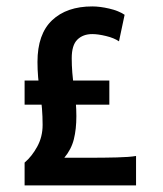

<svg xmlns="http://www.w3.org/2000/svg" viewBox="-20 -563 494 583"><path d="M54.7 0V-69.3Q76.7 -87.9 93 -117.7Q109.4 -147.5 109.4 -183.6Q109.4 -234.4 101.6 -281.7Q93.8 -329.1 93.8 -375Q93.8 -459.5 138.2 -501.5Q182.6 -543.5 260.3 -543.5Q283.2 -543.5 311.8 -536.9Q340.3 -530.3 358.4 -518.1L341.3 -437.5Q326.2 -447.8 302 -453.6Q277.8 -459.5 260.3 -459.5Q231.9 -459.5 214.8 -442.6Q197.8 -425.8 197.8 -386.2Q197.8 -343.3 204.8 -297.4Q211.9 -251.5 211.9 -210.4Q211.9 -170.9 204.3 -140.4Q196.8 -109.9 175.3 -84H247.1Q296.4 -84 334.7 -85Q373 -85.9 393.1 -89.4V0ZM54.7 -245.1V-318.4H312V-245.1Z"/></svg>

Font: Harmattan
Style: Bold
Weight: 700
Designer: George W. Nuss III and SIL International
Foundry: SIL International
Version: Version 4.000